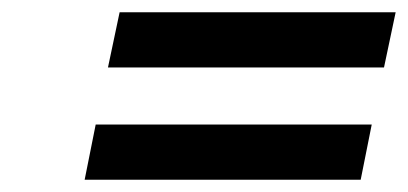

<svg xmlns="http://www.w3.org/2000/svg" viewBox="-20 -492 665 313"><path d="M175 -472 156 -382H606L625 -472ZM118 -199H568L586 -289H136Z"/></svg>

Font: LT Wave Mono Medium
Style: Italic
Weight: 500
Designer: Daniel Lyons
Version: Version 2.5 (Glyphs App)